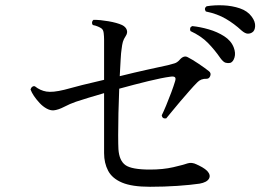

<svg xmlns="http://www.w3.org/2000/svg" viewBox="-20 -749 1040 736"><path d="M555 -33Q486 -33 448 -49Q410 -65 394.5 -94.5Q379 -124 379 -162V-392Q348 -383 320 -374.5Q292 -366 271 -359Q248 -351 226 -339.5Q204 -328 186 -326Q173 -325 158.5 -333Q144 -341 132 -354Q106 -382 97 -406Q99 -413 104 -416.5Q109 -420 114 -418Q134 -402 158 -398Q182 -394 227 -405Q255 -413 295 -423Q335 -433 379 -443V-597Q379 -609 377.5 -622Q376 -635 369 -640Q365 -643 356 -647Q347 -651 336 -653Q332 -658 333 -664Q334 -670 339 -673Q364 -673 396 -667.5Q428 -662 448 -653Q462 -646 466 -634.5Q470 -623 462 -611Q454 -599 451 -588.5Q448 -578 446 -560Q444 -549 442.5 -521Q441 -493 439 -457Q495 -471 545 -482Q595 -493 623 -499Q638 -503 648.5 -506Q659 -509 668 -519Q685 -539 701 -529Q717 -521 741.5 -504.5Q766 -488 781 -476Q790 -469 786 -458Q782 -447 772 -447Q750 -448 736 -433Q723 -420 705.5 -400Q688 -380 670 -359Q652 -338 638 -320.5Q624 -303 617 -295Q602 -293 600 -307Q607 -321 617 -345Q627 -369 636.5 -394.5Q646 -420 651 -437Q655 -449 650.5 -453Q646 -457 633 -455Q602 -451 548.5 -438Q495 -425 437 -409Q435 -363 434 -315.5Q433 -268 433 -231Q433 -194 434 -177Q437 -133 461 -116Q485 -99 555 -99Q605 -99 644 -108Q683 -117 700 -123Q708 -125 713.5 -124.5Q719 -124 726 -122Q743 -115 755 -108Q767 -101 774 -94Q789 -78 781 -64Q773 -50 745 -45Q711 -40 660.5 -36.5Q610 -33 555 -33ZM947 -625Q940 -620 930 -620Q920 -620 906 -632Q878 -658 845.5 -677Q813 -696 769 -705Q761 -717 772 -725Q802 -730 836 -728.5Q870 -727 899.5 -717Q929 -707 945 -685Q959 -666 958 -648.5Q957 -631 947 -625ZM863 -508Q854 -506 845 -508.5Q836 -511 825 -526Q803 -558 777 -584.5Q751 -611 710 -630Q705 -644 717 -649Q747 -646 780 -636.5Q813 -627 839.5 -610Q866 -593 876 -567Q884 -546 879 -529Q874 -512 863 -508Z"/></svg>

Font: Zen Old Mincho
Style: Regular
Weight: 400
Designer: Yoshimichi Ohira
Foundry: Positype
Version: Version 1.001